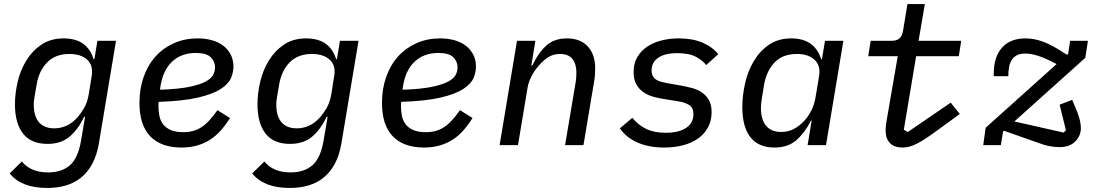

<svg xmlns="http://www.w3.org/2000/svg" viewBox="-20 -718 5440 950"><path d="M214 212Q85 212 28 140L88 81Q109 107 141 121Q173 135 218 135Q285 135 325.5 100Q366 65 381 -22L401 -140H396Q367 -78 324.5 -42Q282 -6 215 -6Q134 -6 94 -57Q54 -108 54 -202Q54 -256 67.5 -313.5Q81 -371 110.5 -419Q140 -467 185.5 -497.5Q231 -528 295 -528Q412 -528 443 -425H447L462 -516H554L469 -7Q459 51 436.5 92.5Q414 134 381.5 160.5Q349 187 306.5 199.5Q264 212 214 212ZM249 -83Q280 -83 309 -96Q338 -109 364 -138Q379 -155 395.5 -182.5Q412 -210 419 -251L434 -344Q442 -395 411 -423Q380 -451 323 -451Q254 -451 213 -409Q172 -367 161 -298L152 -246Q150 -233 148.5 -223Q147 -213 147 -201Q147 -144 172.5 -113.5Q198 -83 249 -83Z M878 12Q777 12 723.5 -43.5Q670 -99 670 -209Q670 -279 691 -338Q712 -397 750 -439Q788 -481 841 -504.5Q894 -528 958 -528Q996 -528 1028.5 -519Q1061 -510 1084.5 -492Q1108 -474 1121.5 -448Q1135 -422 1135 -388Q1135 -360 1122.5 -331Q1110 -302 1071 -277Q1032 -252 959 -235Q886 -218 765 -214Q764 -207 764 -200.5Q764 -194 764 -192Q764 -166 769 -143Q774 -120 787.5 -102.5Q801 -85 825 -74.5Q849 -64 887 -64Q914 -64 935.5 -70Q957 -76 976.5 -88.5Q996 -101 1015.5 -122Q1035 -143 1056 -173L1118 -134Q1096 -99 1072 -72Q1048 -45 1019 -26.5Q990 -8 955 2Q920 12 878 12ZM949 -456Q877 -456 831 -412.5Q785 -369 773 -285L772 -274Q862 -277 915.5 -288Q969 -299 997.5 -314.5Q1026 -330 1035 -348Q1044 -366 1044 -384Q1044 -414 1022.5 -435Q1001 -456 949 -456Z M1414 212Q1285 212 1228 140L1288 81Q1309 107 1341 121Q1373 135 1418 135Q1485 135 1525.5 100Q1566 65 1581 -22L1601 -140H1596Q1567 -78 1524.5 -42Q1482 -6 1415 -6Q1334 -6 1294 -57Q1254 -108 1254 -202Q1254 -256 1267.5 -313.5Q1281 -371 1310.5 -419Q1340 -467 1385.5 -497.5Q1431 -528 1495 -528Q1612 -528 1643 -425H1647L1662 -516H1754L1669 -7Q1659 51 1636.5 92.5Q1614 134 1581.5 160.5Q1549 187 1506.5 199.5Q1464 212 1414 212ZM1449 -83Q1480 -83 1509 -96Q1538 -109 1564 -138Q1579 -155 1595.5 -182.5Q1612 -210 1619 -251L1634 -344Q1642 -395 1611 -423Q1580 -451 1523 -451Q1454 -451 1413 -409Q1372 -367 1361 -298L1352 -246Q1350 -233 1348.5 -223Q1347 -213 1347 -201Q1347 -144 1372.5 -113.5Q1398 -83 1449 -83Z M2078 12Q1977 12 1923.5 -43.5Q1870 -99 1870 -209Q1870 -279 1891 -338Q1912 -397 1950 -439Q1988 -481 2041 -504.5Q2094 -528 2158 -528Q2196 -528 2228.5 -519Q2261 -510 2284.5 -492Q2308 -474 2321.5 -448Q2335 -422 2335 -388Q2335 -360 2322.5 -331Q2310 -302 2271 -277Q2232 -252 2159 -235Q2086 -218 1965 -214Q1964 -207 1964 -200.5Q1964 -194 1964 -192Q1964 -166 1969 -143Q1974 -120 1987.5 -102.5Q2001 -85 2025 -74.5Q2049 -64 2087 -64Q2114 -64 2135.5 -70Q2157 -76 2176.5 -88.5Q2196 -101 2215.5 -122Q2235 -143 2256 -173L2318 -134Q2296 -99 2272 -72Q2248 -45 2219 -26.5Q2190 -8 2155 2Q2120 12 2078 12ZM2149 -456Q2077 -456 2031 -412.5Q1985 -369 1973 -285L1972 -274Q2062 -277 2115.5 -288Q2169 -299 2197.5 -314.5Q2226 -330 2235 -348Q2244 -366 2244 -384Q2244 -414 2222.5 -435Q2201 -456 2149 -456Z M2452 0 2538 -516H2629L2609 -394H2614Q2643 -456 2682.5 -492Q2722 -528 2785 -528Q2852 -528 2888.5 -488Q2925 -448 2925 -379Q2925 -362 2923.5 -344Q2922 -326 2918 -305L2867 0H2776L2827 -303Q2830 -320 2831 -334Q2832 -348 2832 -359Q2832 -401 2812.5 -426Q2793 -451 2751 -451Q2719 -451 2694.5 -436Q2670 -421 2648 -396Q2643 -390 2634.5 -379.5Q2626 -369 2617.5 -354.5Q2609 -340 2601 -321.5Q2593 -303 2590 -282L2543 0Z M3266 12Q3191 12 3135 -12.5Q3079 -37 3047 -83L3109 -135Q3138 -99 3177.5 -80Q3217 -61 3274 -61Q3338 -61 3374.5 -85Q3411 -109 3411 -152Q3411 -185 3390.5 -198Q3370 -211 3340 -216L3266 -228Q3237 -232 3210 -240Q3183 -248 3162 -263Q3141 -278 3128 -301.5Q3115 -325 3115 -361Q3115 -403 3132.5 -434Q3150 -465 3180.5 -486Q3211 -507 3251.5 -517.5Q3292 -528 3339 -528Q3407 -528 3456 -507Q3505 -486 3534 -450L3474 -396Q3460 -416 3426 -435.5Q3392 -455 3331 -455Q3269 -455 3236.5 -432Q3204 -409 3204 -370Q3204 -353 3210 -342Q3216 -331 3226.5 -324Q3237 -317 3250.5 -313.5Q3264 -310 3279 -307L3353 -294Q3379 -289 3405.5 -282Q3432 -275 3453 -260.5Q3474 -246 3487.5 -223Q3501 -200 3501 -163Q3501 -122 3484 -89.5Q3467 -57 3436.5 -34.5Q3406 -12 3362.5 0Q3319 12 3266 12Z M3976 0 3996 -122H3993Q3963 -62 3921 -25Q3879 12 3812 12Q3733 12 3693 -39Q3653 -90 3653 -188Q3653 -245 3666.5 -305Q3680 -365 3709 -414.5Q3738 -464 3784 -496Q3830 -528 3895 -528Q4011 -528 4043 -425H4047L4062 -516H4153L4067 0ZM3846 -65Q3909 -65 3960 -121Q3979 -141 3994 -170.5Q4009 -200 4015 -235L4033 -343Q4041 -394 4010 -422.5Q3979 -451 3923 -451Q3852 -451 3812 -408.5Q3772 -366 3760 -296L3749 -227Q3745 -204 3745 -182Q3745 -128 3770 -96.5Q3795 -65 3846 -65Z M4446 12Q4405 12 4383.5 -10Q4362 -32 4362 -72Q4362 -80 4363 -92.5Q4364 -105 4366 -116L4422 -440H4276L4288 -516H4389Q4416 -516 4429.5 -527Q4443 -538 4448 -565L4470 -698H4556L4525 -516H4736L4724 -440H4513L4452 -76L4472 -65L4684 -210L4729 -154L4626 -79Q4592 -54 4566 -36.5Q4540 -19 4519.5 -8.5Q4499 2 4481.5 7Q4464 12 4446 12Z M5223 10Q5199 10 5172.5 5Q5146 0 5112 -13L4948 -71L4943 -67L4932 0H4845L4857 -86L5208 -401Q5153 -430 5117.5 -441.5Q5082 -453 5053 -453Q5027 -453 5010.5 -444Q4994 -435 4985 -420Q4976 -405 4972.5 -384.5Q4969 -364 4969 -341H4897V-352Q4897 -437 4938 -482.5Q4979 -528 5054 -528Q5097 -528 5141.5 -511.5Q5186 -495 5243 -457L5260 -447L5265 -451L5275 -516H5363L5350 -432L4999 -117L5243 -62L5254 -74L5223 -200L5285 -224L5301 -186Q5313 -160 5320.5 -133Q5328 -106 5328 -83Q5328 -47 5300.5 -18.5Q5273 10 5223 10Z"/></svg>

Font: IBM Plex Mono Text
Style: Italic
Weight: 450
Italic angle: -9°
Monospace: yes
Designer: Mike Abbink, Paul van der Laan, Pieter van Rosmalen
Foundry: Bold Monday
Version: Version 2.1